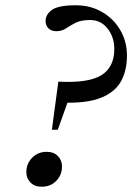

<svg xmlns="http://www.w3.org/2000/svg" viewBox="-20 -701 502 729"><path d="M267.5 -681Q324 -681 368 -655.2Q412 -629.5 437 -586.2Q462 -543 462 -489.5Q462 -435 440.8 -394.8Q419.5 -354.5 370 -332.5Q320.5 -310.5 236 -311L199.5 -208.5H177L201.5 -391Q317 -385 365.5 -415.8Q414 -446.5 414 -515Q414 -560 388.5 -592.5Q363 -625 322.5 -625Q287.5 -625 267 -614.5Q246.5 -604 230.5 -593.2Q214.5 -582.5 193.5 -582.5Q175.5 -582.5 164.2 -593.2Q153 -604 153 -621Q153 -646 177.5 -663.5Q202 -681 267.5 -681ZM157 -124.5Q184 -124.5 199.8 -108.5Q215.5 -92.5 215.5 -69Q215.5 -37 193.8 -14.5Q172 8 138.5 8Q111.5 8 95.8 -8Q80 -24 80 -47.5Q80 -79.5 102 -102Q124 -124.5 157 -124.5Z"/></svg>

Font: Newsreader Text Medium
Style: Italic
Weight: 500
Italic angle: -17°
Designer: Hugues Gentile
Foundry: Production Type
Version: Version 1.001